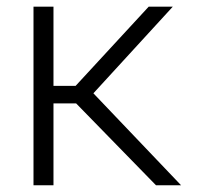

<svg xmlns="http://www.w3.org/2000/svg" viewBox="-20 -548 582 568"><path d="M205.1 -242.2H138.2V0H79.1V-528.3H138.2V-293.9H203.6L419.9 -528.3H491.2L256.3 -272L515.6 0H441.4Z"/></svg>

Font: Roboto Web
Style: Light
Weight: 300
Designer: Google
Version: Version 1.200310; 2013